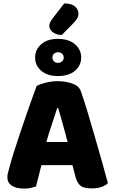

<svg xmlns="http://www.w3.org/2000/svg" viewBox="-20 -1090 667 1121"><path d="M320 -459H314Q305 -431 294 -398Q283 -365 271 -328.5Q259 -292 248 -253L226 -140Q220 -120 215.5 -101Q211 -82 206.5 -65Q202 -48 198 -32Q194 -16 190 -1Q177 3 161 7Q145 11 123 11Q73 11 48 -6.5Q23 -24 23 -55Q23 -69 27 -83Q31 -97 36 -116Q44 -148 60 -198.5Q76 -249 95.5 -307.5Q115 -366 134.5 -422Q154 -478 170 -522.5Q186 -567 194 -588Q211 -598 246 -607Q281 -616 315 -616Q365 -616 404 -601.5Q443 -587 453 -555Q471 -504 491.5 -435.5Q512 -367 533.5 -292.5Q555 -218 575 -147.5Q595 -77 610 -21Q598 -8 574 1Q550 10 517 10Q468 10 449 -6.5Q430 -23 421 -57L396 -153L376 -256Q366 -295 356 -331Q346 -367 337 -399.5Q328 -432 320 -459ZM151 -126 220 -261H440L461 -126ZM185 -754Q185 -800 220.5 -831.5Q256 -863 317 -863Q382 -863 418 -831.5Q454 -800 454 -754Q454 -708 418 -677Q382 -646 317 -646Q256 -646 220.5 -677Q185 -708 185 -754ZM286 -754Q286 -740 295.5 -731.5Q305 -723 318 -723Q333 -723 342.5 -731.5Q352 -740 352 -754Q352 -768 342.5 -776.5Q333 -785 318 -785Q305 -785 295.5 -776.5Q286 -768 286 -754ZM286 -981 355 -1070Q398 -1070 418 -1052Q438 -1034 438 -1011Q438 -994 429.5 -980.5Q421 -967 403 -949L341 -886Q308 -886 288 -902Q268 -918 268 -938Q268 -948 272 -958Q276 -968 286 -981Z"/></svg>

Font: Baloo Bhaijaan 2 ExtraBold
Style: Regular
Weight: 800
Designer: Sanskriti Dholi, Noopur Datye and Ek Type
Foundry: Ek Type
Version: Version 1.701